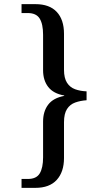

<svg xmlns="http://www.w3.org/2000/svg" viewBox="-20 -780 463 927"><path d="M84 127V84H115Q156 84 172 57Q188 30 188 -20V-193Q188 -242 212.5 -274.5Q237 -307 290 -317V-319Q238 -328 213 -360Q188 -392 188 -441V-612Q188 -664 171.5 -690.5Q155 -717 114 -717H84V-760H151Q219 -760 254 -722.5Q289 -685 289 -617V-443Q289 -403 303.5 -380.5Q318 -358 343 -349Q368 -340 398 -339V-296Q368 -294 343 -285Q318 -276 303.5 -253.5Q289 -231 289 -190V-17Q289 50 254 88.5Q219 127 151 127Z"/></svg>

Font: Noto Serif Bengali SemiCondensed Medium
Style: Regular
Weight: 500
Width: 4
Designer: Juan Bruce, Universal Thirst, Indian Type Foundry and the Monotype Design Team.
Foundry: Monotype Imaging Inc.
Version: Version 2.003; ttfautohint (v1.8.4.7-5d5b)